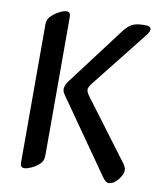

<svg xmlns="http://www.w3.org/2000/svg" viewBox="-80 -760 701 830"><g transform="rotate(10 270.5 -345.0)"><path d="M163.1 -673.8V-67.9Q163.1 -43.9 152.8 -32.2Q140.6 -17.6 118.4 -6.3Q96.2 4.9 82 4.9Q64.9 4.9 64.9 -16.1V-622.1Q64.9 -642.6 75.2 -654.8Q87.9 -669.9 109.9 -682.4Q131.8 -694.8 146 -694.8Q163.1 -694.8 163.1 -673.8ZM425.8 -15.1 201.2 -335.9Q190.9 -350.1 190.9 -361.8Q190.9 -378.9 208 -400.9L392.1 -645Q415 -675.8 433.8 -685.3Q452.6 -694.8 489.3 -694.8Q516.1 -694.8 516.1 -680.2Q516.1 -669.4 502 -651.9L307.1 -405.8Q293 -387.7 293 -377Q293 -366.7 307.6 -347.2L502 -87.9Q512.2 -73.7 512.2 -62Q512.2 -48.3 503.9 -34.2Q479.5 4.9 452.1 4.9Q439.9 4.9 425.8 -15.1Z"/></g></svg>

Font: SirinStencil
Style: Regular
Weight: 400
Designer: Olga Karpushina (okarpush@gmail.com)
Foundry: Cyreal (www.cyreal.org)
Version: Version 1.002